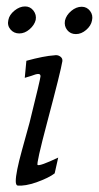

<svg xmlns="http://www.w3.org/2000/svg" viewBox="-20 -568 307 597"><path d="M266 -504Q263 -488 248 -475Q233 -462 216 -462Q199 -462 189 -474.5Q179 -487 182 -504Q186 -521 201.5 -534Q217 -547 234 -547Q250 -547 260 -534Q270 -521 266 -504ZM91 -506Q87 -490 72 -477Q57 -464 40 -464Q23 -464 12.5 -476.5Q2 -489 6 -506Q9 -522 25 -535Q41 -548 58 -548Q74 -548 84 -535Q94 -522 91 -506ZM174 -378Q169 -347 127 -189Q92 -57 97 -55Q104 -51 161 -78L150 -29Q132 -15 93 -1Q58 11 35 9Q29 8 29 -5Q29 -31 48 -100L72 -187Q106 -324 106 -331Q106 -338 99 -338Q92 -338 77 -332L57 -326L62 -379Q117 -394 149 -396Q159 -398 167 -392.5Q175 -387 174 -378Z"/></svg>

Font: GFS Neohellenic Rg
Style: Italic
Weight: 400
Italic angle: -12°
Designer: Takis Katsoulidis and George D. Matthiopoulos
Foundry: Takis Katsoulidis and George D. Matthiopoulos
Version: Version 1.0